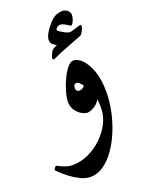

<svg xmlns="http://www.w3.org/2000/svg" viewBox="-229 -732 836 1135"><g transform="rotate(-20 189.5 -164.5)"><path d="M395.5 -115.2Q395.5 -56.6 382.6 5.1Q369.6 66.9 345.9 124Q322.3 181.2 290 226.6Q257.8 272 219 298.6Q180.2 325.2 137.2 325.2Q106.4 325.2 73.7 309.1Q41 293 12.9 271.5Q-15.1 250 -32.5 232.9Q-49.8 215.8 -49.8 213.9Q-49.8 210.9 -43.2 202.1Q-36.6 193.4 -34.2 193.4Q-31.7 193.4 -18.1 200.7Q-4.4 208 16.8 215.6Q38.1 223.1 62.5 223.1Q112.3 223.1 160.6 200.9Q209 178.7 248 141.4Q287.1 104 310.3 58.3Q333.5 12.7 333.5 -33.7Q333.5 -49.8 333.3 -64.7Q333 -79.6 331.1 -93.8Q315.9 -65.9 290.5 -52Q265.1 -38.1 250 -38.1Q232.9 -38.1 212.2 -50.3Q191.4 -62.5 176.5 -84.7Q161.6 -106.9 161.6 -136.7Q161.6 -162.1 172.1 -199Q182.6 -235.8 199.5 -272Q216.3 -308.1 236.3 -332.5Q256.3 -356.9 275.4 -356.9Q301.8 -356.9 329.6 -328.9Q357.4 -300.8 376.5 -246.8Q395.5 -192.9 395.5 -115.2ZM282.7 -196.8Q276.4 -205.1 266.8 -215.3Q257.3 -225.6 245.6 -225.6Q227.5 -225.6 227.5 -197.3Q227.5 -189.5 233.2 -183.1Q238.8 -176.8 248 -176.8Q260.7 -176.8 270 -182.9Q279.3 -189 282.7 -196.8ZM391.1 -529.8Q391.1 -523.9 386.2 -512.5Q381.3 -501 374.5 -490.7Q367.7 -480.5 362.3 -479Q356.9 -477.1 337.9 -469.7Q318.8 -462.4 295.4 -453.4Q272 -444.3 254.4 -437.5Q222.2 -425.3 199 -414.1Q175.8 -402.8 170.9 -402.8Q162.1 -402.8 162.1 -411.6Q162.1 -418.5 170.4 -435.3Q178.7 -452.1 181.2 -456.1Q185.5 -460.4 198 -467.5Q210.4 -474.6 215.8 -476.1Q206.1 -479 192.9 -490.2Q179.7 -501.5 179.7 -519.5Q179.7 -534.7 189.5 -554Q199.2 -573.2 212.6 -590.6Q226.1 -607.9 235.8 -618.2Q261.7 -643.6 282 -648.9Q302.2 -654.3 315.4 -654.3Q329.6 -654.3 344.7 -642.8Q359.9 -631.3 359.9 -612.8Q359.9 -601.6 355.5 -587.9Q351.1 -574.2 345.2 -564.5Q339.4 -554.7 335.4 -554.7Q332 -554.7 321.5 -561.5Q311 -568.4 298.6 -575.2Q286.1 -582 275.9 -582Q262.7 -582 253.4 -574.2Q244.1 -566.4 244.1 -559.1Q244.1 -556.2 256.8 -547.1Q269.5 -538.1 286.6 -529.5Q303.7 -521 316.4 -520.5Q327.6 -522.9 342.5 -527.6Q357.4 -532.2 369.6 -535.9Q381.8 -539.6 384.3 -539.6Q391.1 -539.6 391.1 -529.8Z"/></g></svg>

Font: Scheherazade New
Style: Bold
Weight: 700
Designer: SIL International
Foundry: SIL International
Version: Version 4.000